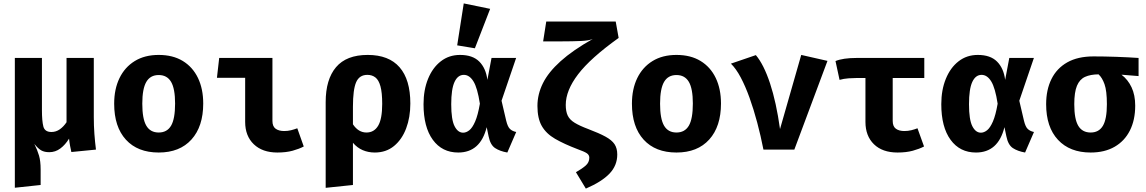

<svg xmlns="http://www.w3.org/2000/svg" viewBox="-20 -889 6809 1141"><path d="M537.4 -544.6V-193.3Q537.4 -141 541 -92.6Q544.6 -44.1 550.3 0L404.1 14.4Q400.5 -0.5 396.7 -21Q392.8 -41.5 390.3 -65.1Q368.2 -28.7 338.7 -6.7Q309.2 15.4 272.8 15.4Q244.1 15.4 225.4 4.9Q206.7 -5.6 184.1 -33.8Q202.1 2.6 211.8 35.4Q221.5 68.2 221.5 117.9V210.3L68.2 226.7V-544.6H229.2V-234.9Q229.2 -169.7 237.7 -137.2Q246.2 -104.6 285.6 -104.6Q312.8 -104.6 335.4 -120.5Q357.9 -136.4 375.4 -162.6V-544.6Z M923.1 -562.6Q1007.2 -562.6 1066.2 -526.7Q1125.1 -490.8 1156.4 -425.9Q1187.7 -361 1187.7 -273.8Q1187.7 -137.4 1117.9 -60Q1048.2 17.4 923.1 17.4Q797.9 17.4 728.2 -59Q658.5 -135.4 658.5 -272.8Q658.5 -359.5 690 -424.6Q721.5 -489.7 780.8 -526.2Q840 -562.6 923.1 -562.6ZM923.1 -443.1Q873.3 -443.1 849.5 -402.3Q825.6 -361.5 825.6 -272.8Q825.6 -182.6 849.5 -142.1Q873.3 -101.5 923.1 -101.5Q972.8 -101.5 996.7 -142.1Q1020.5 -182.6 1020.5 -273.8Q1020.5 -362.1 996.7 -402.6Q972.8 -443.1 923.1 -443.1Z M1436.9 -426.7H1269.2L1282.6 -544.6H1599V-170.3Q1599 -137.9 1617.9 -124.1Q1636.9 -110.3 1669.2 -110.3Q1690.3 -110.3 1709.7 -115.1Q1729.2 -120 1746.7 -126.7L1785.1 -18.5Q1757.9 -4.1 1719 6.7Q1680 17.4 1628.2 17.4Q1539.5 17.4 1488.2 -31.8Q1436.9 -81 1436.9 -164.6Z M2165.1 -562.6Q2290.8 -562.6 2354.6 -489.2Q2418.5 -415.9 2418.5 -273.8Q2418.5 -191.8 2393.6 -125.9Q2368.7 -60 2321.5 -21.3Q2274.4 17.4 2207.2 17.4Q2168.7 17.4 2135.6 3.3Q2102.6 -10.8 2077.4 -40.5V210.3L1915.4 227.2V-282.1Q1915.4 -416.9 1976.9 -489.7Q2038.5 -562.6 2165.1 -562.6ZM2163.1 -444.1Q2115.4 -444.1 2096.4 -400.3Q2077.4 -356.4 2077.4 -254.4V-150.3Q2109.7 -101.5 2157.9 -101.5Q2203.1 -101.5 2227.2 -141.8Q2251.3 -182.1 2251.3 -271.8Q2251.3 -338.5 2241 -375.9Q2230.8 -413.3 2211 -428.7Q2191.3 -444.1 2163.1 -444.1Z M2713.8 -562.6Q2788.7 -562.6 2828.2 -523.1Q2867.7 -483.6 2876.4 -414.4L2901 -544.6H3047.2L2960.5 -290.3L2988.2 -171.8Q2996.9 -135.4 3011 -122.3Q3025.1 -109.2 3047.7 -104.6L2994.9 17.4Q2950.8 9.7 2922.3 -9Q2893.8 -27.7 2883.6 -79L2872.3 -133.3Q2834.9 17.4 2703.1 17.4Q2607.2 17.4 2552.1 -58.2Q2496.9 -133.8 2496.9 -269.7Q2496.9 -354.4 2523.8 -420.5Q2550.8 -486.7 2599.5 -524.6Q2648.2 -562.6 2713.8 -562.6ZM2736.4 -444.1Q2700.5 -444.1 2681 -401.8Q2661.5 -359.5 2661.5 -269.7Q2661.5 -177.9 2681.3 -139.2Q2701 -100.5 2732.3 -100.5Q2750.8 -100.5 2769 -114.9Q2787.2 -129.2 2803.6 -166.7Q2820 -204.1 2831.8 -272.8Q2817.4 -366.7 2793.6 -405.4Q2769.7 -444.1 2736.4 -444.1ZM2735.9 -868.7 2892.8 -836.4 2802.1 -602.1 2696.9 -619.5Z M3639 -761 3656.4 -663.6Q3488.7 -543.6 3415.4 -447.4Q3342.1 -351.3 3342.1 -265.6Q3342.1 -226.7 3353.8 -202.1Q3365.6 -177.4 3394.9 -159.5Q3424.1 -141.5 3475.9 -122.1Q3541 -97.4 3578.5 -76.9Q3615.9 -56.4 3632.1 -32.1Q3648.2 -7.7 3648.2 29.2Q3648.2 94.4 3602.3 142.6Q3556.4 190.8 3461.5 231.8L3402.6 134.4Q3437.9 114.4 3460 95.4Q3482.1 76.4 3482.1 48.2Q3482.1 31.8 3467.4 21.8Q3452.8 11.8 3412.3 -2.6Q3331.8 -33.3 3278.7 -64.1Q3225.6 -94.9 3199.7 -140.3Q3173.8 -185.6 3173.8 -259.5Q3173.8 -328.7 3206.4 -394.4Q3239 -460 3311.3 -525.1Q3383.6 -590.3 3502.6 -657.4Q3481 -647.7 3431.8 -645.4Q3382.6 -643.1 3315.9 -643.1H3207.7L3226.2 -761Z M4000 -562.6Q4084.1 -562.6 4143.1 -526.7Q4202.1 -490.8 4233.3 -425.9Q4264.6 -361 4264.6 -273.8Q4264.6 -137.4 4194.9 -60Q4125.1 17.4 4000 17.4Q3874.9 17.4 3805.1 -59Q3735.4 -135.4 3735.4 -272.8Q3735.4 -359.5 3766.9 -424.6Q3798.5 -489.7 3857.7 -526.2Q3916.9 -562.6 4000 -562.6ZM4000 -443.1Q3950.3 -443.1 3926.4 -402.3Q3902.6 -361.5 3902.6 -272.8Q3902.6 -182.6 3926.4 -142.1Q3950.3 -101.5 4000 -101.5Q4049.7 -101.5 4073.6 -142.1Q4097.4 -182.6 4097.4 -273.8Q4097.4 -362.1 4073.6 -402.6Q4049.7 -443.1 4000 -443.1Z M4516.9 0Q4501 -81.5 4480 -160.3Q4459 -239 4434.4 -307.7Q4409.7 -376.4 4381.8 -429Q4353.8 -481.5 4323.6 -510.8L4471.8 -561.5Q4519 -505.6 4556.2 -393.3Q4593.3 -281 4615.4 -122.1L4741.5 -562.6L4897.4 -527.2L4700.5 0Z M5472.8 -544.6V-425.6H5285.1V-170.3Q5285.1 -137.9 5303.8 -124.1Q5322.6 -110.3 5354.4 -110.3Q5375.9 -110.3 5395.6 -115.1Q5415.4 -120 5432.3 -126.7L5471.3 -18.5Q5443.6 -4.1 5404.6 6.7Q5365.6 17.4 5313.8 17.4Q5224.1 17.4 5173.6 -31.8Q5123.1 -81 5123.1 -164.6V-425.6H5074.9Q5052.3 -425.6 5023.1 -423.6Q4993.8 -421.5 4969.2 -414.4L4945.1 -526.2Q4989.7 -544.6 5070.3 -544.6Z M5790.8 -562.6Q5865.6 -562.6 5905.1 -523.1Q5944.6 -483.6 5953.3 -414.4L5977.9 -544.6H6124.1L6037.4 -290.3L6065.1 -171.8Q6073.8 -135.4 6087.9 -122.3Q6102.1 -109.2 6124.6 -104.6L6071.8 17.4Q6027.7 9.7 5999.2 -9Q5970.8 -27.7 5960.5 -79L5949.2 -133.3Q5911.8 17.4 5780 17.4Q5684.1 17.4 5629 -58.2Q5573.8 -133.8 5573.8 -269.7Q5573.8 -354.4 5600.8 -420.5Q5627.7 -486.7 5676.4 -524.6Q5725.1 -562.6 5790.8 -562.6ZM5813.3 -444.1Q5777.4 -444.1 5757.9 -401.8Q5738.5 -359.5 5738.5 -269.7Q5738.5 -177.9 5758.2 -139.2Q5777.9 -100.5 5809.2 -100.5Q5827.7 -100.5 5845.9 -114.9Q5864.1 -129.2 5880.5 -166.7Q5896.9 -204.1 5908.7 -272.8Q5894.4 -366.7 5870.5 -405.4Q5846.7 -444.1 5813.3 -444.1Z M6479 -553.8Q6540.5 -553.8 6613.6 -551.3Q6686.7 -548.7 6746.2 -544.6V-436.9L6644.6 -445.1Q6683.1 -415.9 6704.6 -370Q6726.2 -324.1 6726.2 -261Q6726.2 -175.9 6694.6 -113.3Q6663.1 -50.8 6603.8 -16.7Q6544.6 17.4 6461.5 17.4Q6337.4 17.4 6267.2 -58.2Q6196.9 -133.8 6196.9 -269.7Q6196.9 -355.4 6228.5 -419.2Q6260 -483.1 6322.6 -518.5Q6385.1 -553.8 6479 -553.8ZM6364.1 -269.7Q6364.1 -181 6387.9 -141.3Q6411.8 -101.5 6461.5 -101.5Q6510.3 -101.5 6534.1 -141.3Q6557.9 -181 6557.9 -269.7Q6557.9 -349.2 6543.8 -388.7Q6529.7 -428.2 6508.2 -447.2Q6460 -446.7 6427.9 -432.1Q6395.9 -417.4 6380 -379.2Q6364.1 -341 6364.1 -269.7Z"/></svg>

Font: FiraCode Nerd Font
Style: Bold
Weight: 700
Designer: Carrois Corporate, Edenspiekermann AG, Nikita Prokopov
Foundry: Carrois Corporate, Edenspiekermann AG, Nikita Prokopov
Version: Version 6.002;Nerd Fonts 2.1.0